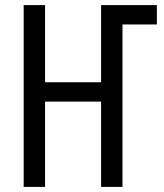

<svg xmlns="http://www.w3.org/2000/svg" viewBox="-20 -734 646 754"><path d="M73 0V-714H157V-411H377V-714H596V-638H461V0H377V-335H157V0Z"/></svg>

Font: Noto Sans ExtraCondensed
Style: Regular
Weight: 400
Width: 2
Designer: Monotype Design Team
Foundry: Monotype Imaging Inc.
Version: Version 2.013; ttfautohint (v1.8.4.7-5d5b)